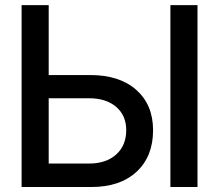

<svg xmlns="http://www.w3.org/2000/svg" viewBox="-20 -748 876 768"><path d="M174.8 -447.8H341.3Q458.5 -447.8 525.4 -388.2Q592.3 -328.6 592.3 -227.1Q592.3 -122.6 526.6 -61.3Q460.9 0 345.7 0H66.4V-727.5H174.8ZM174.8 -355V-93.8H335.9Q404.3 -93.8 444.6 -129.9Q484.9 -166 484.9 -227.5Q484.9 -286.1 444.6 -320.6Q404.3 -355 335.9 -355ZM770 -727.5V0H661.6V-727.5Z"/></svg>

Font: Inter Display Medium
Style: Regular
Weight: 500
Designer: Rasmus Andersson
Foundry: rsms
Version: Version 4.001;git-9221beed3